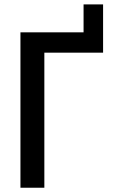

<svg xmlns="http://www.w3.org/2000/svg" viewBox="-20 -874 531 894"><path d="M460 -628.9Q460 -685.5 460 -853.5Q437.5 -853.5 369.1 -853.5Q369.1 -821.3 369.1 -723.6Q295.9 -723.6 75.2 -723.6Q75.2 -543 75.2 0Q102.5 0 186.5 0Q186.5 -157.2 186.5 -628.9Q254.9 -628.9 460 -628.9Z"/></svg>

Font: DaxlinePro-Medium
Style: Medium
Weight: 400
Designer: Hans Reichel
Version: Version 7.502; 2006